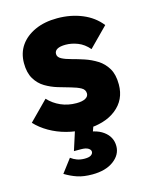

<svg xmlns="http://www.w3.org/2000/svg" viewBox="-109 -572 676 858"><g transform="rotate(-15 229.0 -142.5)"><path d="M231 12Q188 12 146.5 1Q105 -10 69.5 -30.5Q34 -51 9 -78L96 -166Q120 -140 153 -125.5Q186 -111 225 -111Q252 -111 266.5 -119Q281 -127 281 -141Q281 -159 263.5 -168.5Q246 -178 219 -185.5Q192 -193 162 -202Q132 -211 105 -227Q78 -243 61 -271.5Q44 -300 44 -344Q44 -391 68 -425.5Q92 -460 136 -480Q180 -500 239 -500Q301 -500 353.5 -478.5Q406 -457 439 -415L352 -327Q329 -354 300.5 -365Q272 -376 245 -376Q219 -376 206 -368.5Q193 -361 193 -347Q193 -332 210 -323Q227 -314 254 -307Q281 -300 311 -290Q341 -280 368 -263Q395 -246 412 -217.5Q429 -189 429 -143Q429 -72 375.5 -30Q322 12 231 12ZM211 215Q171 215 142.5 205.5Q114 196 86 179L133 117Q146 127 161.5 132.5Q177 138 196 138Q217 138 226 131.5Q235 125 235 116Q235 107 224 100Q213 93 190 93H158L192 -13H278L252 60L208 25Q274 24 310.5 50.5Q347 77 347 120Q347 160 310 187.5Q273 215 211 215Z"/></g></svg>

Font: Outfit
Style: Bold
Weight: 700
Designer: Rodrigo Fuenzalida
Foundry: fragTYPE
Version: Version 1.100;gftools[0.9.27]